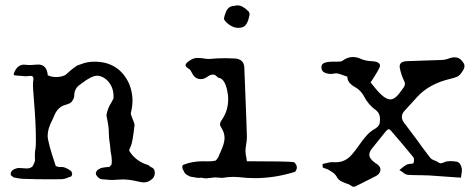

<svg xmlns="http://www.w3.org/2000/svg" viewBox="-20 -659 1798 726"><path d="M522.9 30.8Q516.6 30.8 491.7 25.1Q466.8 19.5 442.9 19.5Q433.1 19.5 423.6 20.5Q414.1 21.5 405.3 21.5Q394.5 21.5 384.8 20.3Q375 19 365.2 18.8Q355.5 18.6 345.2 4.9Q342.3 1 342.3 -5.9Q345.7 -14.6 350.8 -17.6Q356 -20.5 361.3 -23.4Q364.7 -24.9 388.2 -27.8Q389.2 -26.9 390.1 -26.9Q394.5 -26.9 401.9 -37.1Q402.8 -43.5 402.8 -50.3Q402.8 -65.9 398.4 -85.9L395.5 -115.2Q391.1 -139.6 391.1 -168Q389.6 -190.9 382.3 -223.1Q387.2 -251 401.4 -271.5V-272.5L409.2 -286.6V-295.9Q409.2 -330.1 386.2 -354.5Q367.7 -372.6 347.2 -372.6Q326.2 -372.6 289.6 -344.2L280.8 -337.9Q260.7 -323.2 260.7 -296.9Q260.7 -287.6 251.5 -274.9Q246.6 -267.6 228 -262.7Q199.2 -255.4 185.5 -222.7Q182.6 -215.3 178.2 -206.1Q160.2 -172.9 160.2 -145.5Q160.2 -121.6 190.9 -31.2Q199.7 -27.3 206.5 -27.3L212.4 -27.8Q228 -27.8 249.5 -11.7L252.9 -2.9Q252.9 1 250.5 6.8Q247.6 9.8 239.7 11.2Q226.1 18.1 211.9 18.6L169.4 19Q116.7 19 63.5 17.1Q51.3 16.1 31.2 11.7L21 3.4L20.5 -1Q20.5 -18.6 49.3 -23.9L82 -22Q90.8 -22.5 93.3 -23.9Q95.7 -25.4 102.5 -28.8Q110.4 -43 112.3 -51.3L111.8 -70.3Q111.8 -87.4 114.3 -97.7Q115.7 -104.5 115.7 -128.9Q115.7 -194.8 108.4 -278.3Q104.5 -328.6 104.5 -337.4L105 -348.6Q106.4 -356 106.4 -361.3Q106.4 -372.1 96.2 -372.1Q91.8 -372.1 84.5 -371.1L76.2 -370.6Q73.2 -370.6 35.6 -374Q32.2 -375.5 32.2 -377.4V-380.9Q44.4 -414.6 71.3 -414.6Q83.5 -413.1 95.2 -413.1L124 -415Q157.2 -415 160.6 -374.5Q173.8 -367.7 192.9 -367.7Q211.4 -367.7 227.5 -375.5Q250.5 -397 264.2 -405.8Q270 -411.6 284.2 -415.5Q308.6 -425.8 336.9 -425.8Q429.2 -425.8 467.8 -343.3Q481 -311.5 481 -279.3Q481 -256.3 474.6 -231Q474.6 -225.1 479 -215.3Q488.8 -192.9 488.8 -186Q481 -118.7 474.6 -106.4Q469.7 -97.2 468.3 -89.4Q492.7 -48.8 541 -34.7L549.8 -27.8Q565.4 -22.5 565.4 -5.9Q565.4 13.2 547.9 23.4Q536.6 30.8 522.9 30.8Z M757.8 15.6 739.7 12.7Q737.8 13.7 731 13.7Q727.1 13.7 699.2 8.8Q686.5 3.4 679.2 -3.9L670.9 -19.5Q669.4 -23.4 669.4 -27.3Q669.4 -31.7 671.4 -35.2Q706.1 -49.3 748 -49.3L763.7 -48.8Q784.2 -48.8 793.5 -51.3H793.9Q796.9 -51.3 805.7 -64.9Q809.6 -75.7 814 -84.5Q829.1 -117.7 829.1 -136.7Q829.1 -157.2 817.4 -175.3Q812 -182.6 812 -189.5Q812 -196.3 818.4 -205.1Q842.8 -240.2 842.8 -283.7L842.3 -297.4Q834 -362.8 805.2 -365.2Q793.5 -376.5 789.1 -376.7Q784.7 -377 784.2 -377Q775.4 -377 761.7 -367.2Q751 -359.9 739.7 -359.9Q716.8 -359.9 706.1 -382.8Q699.7 -395 696.8 -397Q681.6 -405.8 681.6 -412.6Q681.6 -419.9 698.2 -430.7Q711.9 -439.9 726.1 -439.9Q740.2 -439.9 750.2 -438Q760.3 -436 771.5 -436Q800.3 -439 832.5 -439Q847.7 -439 862.8 -438Q901.9 -438 903.8 -404.3Q913.6 -158.2 913.6 -142.6Q913.6 -128.4 911.1 -115Q908.7 -101.6 908.2 -89.4Q908.2 -77.1 911.6 -62Q913.1 -54.2 913.6 -49.3Q1068.8 -49.3 1091.8 -45.9Q1102.5 -36.1 1102.5 -25.9Q1102.5 -21.5 1100.6 -17.1Q1098.1 -10.3 1093.8 -8.8Q1018.1 14.6 944.3 14.6Q913.1 14.6 881.8 10.7Q872.6 9.8 863.3 9.8Q842.3 9.8 820.3 13.7L793.5 11.7Q775.4 13.2 757.8 15.6ZM881.3 -553.7Q865.7 -553.7 851.6 -562.5Q837.4 -571.3 829.6 -582Q827.1 -584.5 827.1 -588.4Q827.1 -596.2 835 -615.7Q844.7 -636.7 866.2 -636.7Q872.1 -638.7 877.9 -638.7Q897.5 -638.7 920.4 -615.2Q922.9 -612.8 923.8 -604L921.4 -593.8Q918.5 -578.6 910.4 -566.2Q902.3 -553.7 881.3 -553.7Z M1321.8 46.9H1313Q1300.8 37.6 1289.6 34.7Q1278.3 30.8 1268.3 25.4Q1258.3 20 1252 7.3Q1245.1 -3.9 1230.5 -11.7L1223.1 -16.6Q1217.8 -19.5 1211.4 -21.5Q1207 -22.5 1200.2 -25.9L1199.7 -39.1L1215.3 -42.5Q1225.6 -45.9 1236.3 -45.9L1249.5 -45.4Q1287.6 -45.4 1313 -77.6Q1326.2 -92.8 1338.1 -110.4Q1350.1 -127.9 1364.5 -144.8Q1378.9 -161.6 1399.9 -173.3Q1415 -183.1 1416 -195.3Q1417 -207.5 1417 -209Q1417 -230 1401.9 -242.2Q1372.1 -263.2 1355.5 -296.4Q1344.2 -316.9 1324.2 -328.6Q1293.5 -345.2 1293.5 -367.7V-369.1L1283.2 -372.6Q1259.3 -381.8 1250.5 -381.8Q1247.1 -381.8 1243.7 -380.9Q1236.3 -379.4 1228.5 -379.4Q1209 -380.9 1200.7 -389.2Q1195.3 -395.5 1195.3 -405.3Q1195.3 -417 1207 -421.4Q1218.8 -425.8 1237.8 -425.8H1253.9Q1265.1 -425.8 1268.6 -426.5Q1272 -427.2 1274.4 -428.7Q1293 -443.4 1314.5 -443.4Q1331.1 -443.4 1348.6 -434.6Q1365.2 -428.7 1384.3 -427.7L1395.5 -426.8Q1417 -423.3 1417 -410.2Q1417 -401.4 1381.3 -347.2L1394.5 -331.1Q1432.1 -283.2 1455.6 -283.2Q1472.7 -283.2 1489.3 -305.2Q1497.1 -316.4 1504.2 -325.4Q1511.2 -334.5 1511.2 -341.8Q1511.2 -347.2 1507.8 -353.5Q1496.6 -377 1491.7 -402.3L1491.2 -407.7Q1491.2 -426.3 1518.1 -427.7L1574.2 -429.7Q1611.3 -430.7 1647.9 -432.1Q1664.6 -432.6 1678.7 -438.5Q1689 -442.4 1698.2 -442.4Q1717.8 -442.4 1729.5 -425.3Q1736.3 -417.5 1736.3 -409.2Q1736.3 -398.4 1725.1 -384.3Q1717.3 -372.6 1706.8 -368.2Q1696.3 -363.8 1684.1 -361.3Q1602.5 -342.3 1557.1 -292Q1547.4 -280.8 1536.6 -269.5Q1521.5 -253.4 1507.3 -237.3Q1499.5 -227.5 1499.5 -216.8Q1499.5 -206.1 1508.3 -194.3Q1531.2 -164.1 1554.2 -133.3Q1580.1 -96.7 1607.9 -61Q1612.8 -56.2 1620.6 -53.2Q1629.9 -50.3 1636 -45.9Q1642.1 -41.5 1646 -41.5Q1650.9 -41.5 1660.2 -45.7Q1669.4 -49.8 1681.2 -49.8Q1696.3 -49.8 1708 -47.4Q1715.8 -45.4 1720.7 -37.1Q1726.6 -26.4 1726.6 -15.6Q1726.6 -9.8 1725.3 -3.9Q1724.1 2 1723.1 12.7L1706.1 11.7L1603 4.4Q1585.9 3.4 1569.3 3.4H1560.1Q1541 3.4 1521.5 2Q1510.3 0 1501.5 -8.8Q1498.5 -11.2 1490.2 -16.1Q1511.2 -34.2 1520.5 -37.6Q1526.9 -39.6 1533.7 -39.6Q1539.1 -39.6 1542.2 -41.3Q1545.4 -43 1545.4 -52.7Q1545.4 -61 1543.5 -64Q1502 -114.3 1459.5 -163.6Q1453.6 -170.4 1449.7 -170.4Q1445.3 -170.4 1439 -162.6L1384.8 -95.2Q1376.5 -84 1376.5 -73.7Q1376.5 -59.1 1397.9 -43.5Q1418.5 -32.2 1418.5 -17.6Q1418.5 -2.9 1402.3 6.3Z"/></svg>

Font: X Typewriter
Style: Regular
Weight: 400
Monospace: yes
Designer: GGBot
Version: 0.50